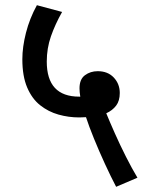

<svg xmlns="http://www.w3.org/2000/svg" viewBox="-20 -652 549 739"><path d="M427 67Q407 29 384 -21Q361 -71 341.5 -119Q322 -167 311 -201Q298 -200 285 -200Q244 -200 205 -211Q166 -222 134.5 -247Q103 -272 84.5 -315.5Q66 -359 66 -424Q66 -471 80 -526Q94 -581 122 -632L219 -606Q192 -558 176 -512Q160 -466 160 -415Q160 -280 285 -280H289Q286 -298 286 -312Q286 -347 307 -362.5Q328 -378 356 -378Q395 -378 418 -353.5Q441 -329 441 -294Q441 -264 427 -245.5Q413 -227 389 -216Q402 -184 422 -139Q442 -94 465 -48.5Q488 -3 509 32Z"/></svg>

Font: Noto Sans SemiCondensed Medium
Style: Italic
Weight: 500
Width: 4
Italic angle: -12°
Designer: Monotype Design Team
Foundry: Monotype Imaging Inc.
Version: Version 2.013; ttfautohint (v1.8.4.7-5d5b)